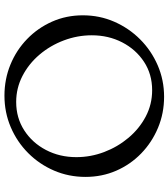

<svg xmlns="http://www.w3.org/2000/svg" viewBox="34 -796 775 884"><g transform="rotate(-90 422.0 -353.5)"><path d="M419 14Q343 14 276 -14Q209 -42 158 -91.5Q107 -141 78.5 -206.5Q50 -272 50 -348Q50 -425 79 -492.5Q108 -560 159.5 -611.5Q211 -663 279 -692Q347 -721 424 -721Q500 -721 567 -693.5Q634 -666 685 -616.5Q736 -567 765 -501.5Q794 -436 794 -360Q794 -283 764.5 -215.5Q735 -148 683.5 -96.5Q632 -45 564 -15.5Q496 14 419 14ZM449 -41Q523 -41 580 -78.5Q637 -116 669.5 -179Q702 -242 702 -319Q702 -385 678.5 -447.5Q655 -510 613 -559.5Q571 -609 515 -638Q459 -667 395 -667Q322 -667 264.5 -630Q207 -593 174 -530Q141 -467 141 -390Q141 -324 164.5 -262Q188 -200 230 -150Q272 -100 328 -70.5Q384 -41 449 -41Z"/></g></svg>

Font: Joan
Style: Regular
Weight: 400
Designer: Paolo Biagini
Version: Version 1.001; ttfautohint (v1.8.4.7-5d5b);gftools[0.9.30]